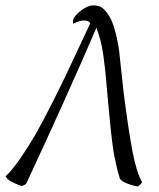

<svg xmlns="http://www.w3.org/2000/svg" viewBox="-80 -670 581 702"><path d="M319.3 -611.3Q332.5 -589.8 342.3 -551.3Q352.1 -512.7 356 -480.7Q359.9 -448.7 364.7 -398.9Q369.6 -349.1 372.1 -331.1Q388.7 -200.7 403.6 -120.8Q418.5 -41 439.5 -3.9Q437.5 0 433.6 3.9Q429.7 7.8 426.8 9.8L423.8 11.7Q418.5 10.7 409.7 9Q400.9 7.3 383.1 0.2Q365.2 -6.8 358.4 -16.6Q354 -30.8 350.3 -44.2Q346.7 -57.6 343.5 -73.7Q340.3 -89.8 337.9 -100.8Q335.4 -111.8 333 -131.3Q330.6 -150.9 329.1 -160.2Q327.6 -169.4 325.4 -192.6Q323.2 -215.8 322.3 -223.6Q321.3 -231.4 318.8 -259.3Q316.4 -287.1 315.4 -294.9Q314 -311 310.3 -353Q306.6 -395 304.4 -415.3Q302.2 -435.5 297.9 -467.3Q293.5 -499 287.1 -522.9Q280.8 -546.9 272.5 -568.4Q164.6 -317.4 16.6 0Q15.1 3.4 8.5 6.6Q2 9.8 -2.9 9.8Q-4.9 8.8 -14.2 5.1Q-23.4 1.5 -26.4 0Q-29.3 -1.5 -36.4 -4.9Q-43.5 -8.3 -46.6 -10.7Q-49.8 -13.2 -53.7 -17.1Q-57.6 -21 -59.6 -25.4Q-36.1 -46.9 -6.1 -90.3Q23.9 -133.8 48.6 -176.5Q73.2 -219.2 107.7 -287.4Q142.1 -355.5 160.4 -393.8Q178.7 -432.1 211.2 -502Q243.7 -571.8 250 -585Q245.1 -592.8 234.6 -594.5Q224.1 -596.2 211.9 -593Q199.7 -589.8 187.5 -583Q186 -589.4 187.5 -598.6Q195.3 -616.2 218.8 -633.3Q242.2 -650.4 260.7 -650.4Q272.9 -650.4 282.7 -647Q292.5 -643.6 299.8 -636.2Q307.1 -628.9 310.5 -624.5Q314 -620.1 319.3 -611.3Z"/></svg>

Font: Crimson
Style: Italic
Weight: 400
Italic angle: -11°
Version: Version 0.8